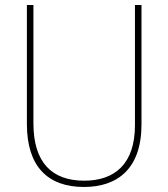

<svg xmlns="http://www.w3.org/2000/svg" viewBox="-20 -734 669 764"><path d="M543 -239V-714H517V-236C517 -81 436 -15 315 -15C187 -15 113 -87 113 -243V-714H87V-240C87 -73 169 10 314 10C447 10 543 -62 543 -239Z"/></svg>

Font: Noto Sans Georgian SemiCondensed Thin
Style: Regular
Weight: 100
Width: 4
Designer: Monotype Design Team, Akaki Razmadze
Foundry: Google LLC
Version: Version 2.005